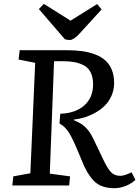

<svg xmlns="http://www.w3.org/2000/svg" viewBox="-20 -960 725 994"><path d="M181.2 -913.1 207 -939.9 345.2 -853 482.9 -939 505.9 -911.1 389.2 -783.2Q360.4 -752.9 340.8 -752.9Q329.6 -752.9 315.9 -756.8ZM292 -371.1Q372.1 -374 417 -414.8Q461.9 -455.6 461.9 -522.9Q461.9 -558.6 450.4 -583Q439 -607.4 416.5 -620.1Q394 -632.8 367.2 -637.9Q340.3 -643.1 303.2 -643.1H259.8L237.8 -61L342.8 -46.9L337.9 0H43.9L48.8 -46.9L137.2 -63L162.1 -634.8L76.2 -651.9L82 -700.2H321.8Q368.2 -700.2 405.3 -695.1Q442.4 -689.9 473.9 -677.7Q505.4 -665.5 526.4 -646.2Q547.4 -627 559.1 -597.9Q570.8 -568.8 570.8 -530.8Q570.8 -495.1 557.4 -464.6Q543.9 -434.1 522.7 -413.1Q501.5 -392.1 473.4 -376.5Q445.3 -360.8 417.5 -352.3Q389.6 -343.8 361.8 -340.8V-337.9Q398.9 -323.7 421.6 -302Q444.3 -280.3 461.9 -244.1L519 -125Q539.6 -83 556.9 -66.4Q574.2 -49.8 603 -49.8Q624 -49.8 661.1 -67.9L681.2 -28.8Q660.6 -9.3 631.3 2.4Q602.1 14.2 571.8 14.2Q514.2 14.2 480 -11.5Q445.8 -37.1 416 -99.1L375 -196.8Q349.6 -255.9 331.8 -281Q314 -306.2 288.1 -320.8Z"/></svg>

Font: Literata Book Medium
Style: Italic
Weight: 500
Italic angle: -3°
Designer: Latin by Veronika Burian and Jose Scaglione. Greek by Irene Vlachou. Cyrillic by Vera Evstafieva
Foundry: TypeTogether
Version: Version 1.003;PS 001.003;hotconv 1.0.88;makeotf.lib2.5.64775